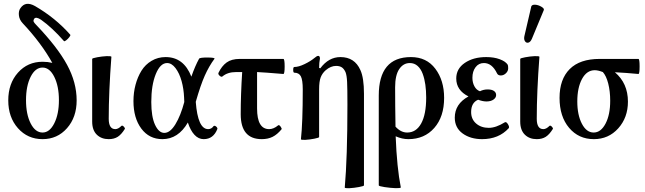

<svg xmlns="http://www.w3.org/2000/svg" viewBox="-20 -728 3424 1020"><path d="M206.1 11.2Q127 11.2 75.4 -46.9Q23.9 -105 23.9 -194.8Q23.9 -284.2 75.4 -342Q127 -399.9 206.1 -399.9Q233.4 -399.9 257.8 -394Q199.7 -499 100.1 -605Q82.5 -624 80.3 -647.5Q78.1 -670.9 88.9 -685.1Q115.7 -724.1 166 -695.8Q273.9 -633.3 353 -543.9Q356 -540.5 348.6 -531Q341.3 -521.5 332 -514.2Q322.8 -506.8 319.8 -509.8Q256.8 -581.5 198.2 -623Q171.4 -640.6 162.1 -628.9Q156.2 -619.6 158.7 -613.3Q161.1 -606.9 171.9 -596.2Q285.6 -477.5 336.4 -383.5Q387.2 -289.6 387.2 -194.8Q387.2 -105 335.9 -46.9Q284.7 11.2 206.1 11.2ZM206.1 -23.9Q243.7 -23.9 268.3 -72.8Q293 -121.6 293 -195.8Q293 -270.5 268.3 -319.8Q243.7 -369.1 206.1 -369.1Q167.5 -369.1 142.8 -320.1Q118.2 -271 118.2 -195.8Q118.2 -121.1 142.8 -72.5Q167.5 -23.9 206.1 -23.9Z M557.6 11.2Q518.6 11.2 494.1 -12.7Q469.7 -36.6 469.7 -82V-415Q469.7 -418.9 496.3 -423.8Q522.9 -428.7 545.7 -429.7Q568.4 -430.7 571.8 -426.8Q557.6 -239.7 557.6 -97.2Q557.6 -42 592.8 -42Q607.9 -42 625 -59.1Q629.4 -63.5 637.5 -55.4Q645.5 -47.4 643.1 -43Q625 -13.7 605.5 -1.2Q585.9 11.2 557.6 11.2Z M842.8 11.2Q772.5 11.2 730.7 -44.9Q689 -101.1 689 -190.9Q689 -236.3 700 -277.6Q710.9 -318.8 731.4 -352.1Q752 -385.3 785.4 -405Q818.8 -424.8 859.9 -424.8Q956.1 -424.8 996.6 -320.8Q1016.6 -377.9 1037.6 -416Q1041.5 -422.9 1085.9 -422.4Q1122.6 -421.9 1119.6 -416Q1090.3 -376.5 1067.9 -326.2Q1045.4 -275.9 1020 -187Q1030.8 -42 1085.9 -42Q1103.5 -42 1114.7 -58.1Q1117.7 -61 1122.8 -59.1Q1127.9 -57.1 1132.1 -51.8Q1136.2 -46.4 1134.8 -43Q1113.8 11.2 1062 11.2Q1034.7 11.2 1013.2 -11.7Q991.7 -34.7 978 -77.1Q926.8 11.2 842.8 11.2ZM783.7 -186Q783.7 -107.9 803.7 -64.9Q823.7 -22 853 -22Q883.8 -22 911.9 -67.9Q939.9 -113.8 959 -186Q958 -193.8 958 -210Q956.1 -256.3 944.6 -297.6Q933.1 -338.9 912.6 -366Q892.1 -393.1 867.7 -393.1Q831.5 -393.1 807.6 -334.5Q783.7 -275.9 783.7 -186Z M1370.6 11.2Q1258.8 11.2 1258.8 -121.1Q1258.8 -225.1 1266.6 -345.2H1234.4Q1189 -345.2 1161.6 -321.8Q1155.8 -317.4 1146.7 -325.7Q1137.7 -334 1140.6 -340.8Q1157.7 -377 1183.8 -396Q1210 -415 1253.4 -415H1485.4Q1492.2 -415 1492.2 -375Q1492.2 -335 1485.4 -335Q1378.9 -343.8 1345.7 -345.2V-151.9Q1345.7 -42 1409.7 -42Q1433.6 -42 1457.5 -62Q1462.4 -66.4 1470.5 -55.7Q1478.5 -44.9 1475.6 -41Q1452.6 -13.2 1428 -1Q1403.3 11.2 1370.6 11.2Z M1811.5 269Q1825.7 109.4 1825.7 -172.9Q1825.7 -256.8 1824 -292.5Q1822.3 -328.1 1815.4 -345.2Q1806.6 -363.8 1794.9 -370.8Q1783.2 -377.9 1765.6 -377.9Q1737.3 -377.9 1710.4 -355Q1692.4 -339.4 1683.8 -317.4Q1675.3 -295.4 1675.3 -253.9V0Q1675.3 3.9 1649.9 8.8Q1624.5 13.7 1603 14.9Q1581.5 16.1 1578.6 12.2Q1588.4 -75.2 1588.4 -252.9Q1588.4 -302.7 1578.4 -322.3Q1568.4 -341.8 1543.5 -341.8Q1537.6 -341.8 1537.6 -356.9Q1537.6 -372.1 1543.5 -372.1Q1566.4 -372.1 1598.1 -387.5Q1629.9 -402.8 1650.4 -419.9Q1663.1 -431.2 1670.4 -431.2Q1679.7 -431.2 1679.7 -417Q1675.3 -395.5 1675.3 -367.2L1681.6 -365.2Q1726.1 -424.8 1788.6 -424.8Q1863.8 -424.8 1894.5 -356Q1913.6 -314.5 1913.6 -230V256.8Q1913.6 260.7 1887 265.6Q1860.4 270.5 1837.6 271.7Q1814.9 272.9 1811.5 269Z M2109.4 268.1Q2106 272.5 2079.8 271.5Q2053.7 270.5 2022.9 265.9Q1992.2 261.2 1992.2 256.8V-220.2Q1992.2 -424.8 2163.1 -424.8Q2246.1 -424.8 2292.7 -362.8Q2339.4 -300.8 2339.4 -208Q2339.4 -107.9 2287.1 -48.3Q2234.9 11.2 2149.4 11.2Q2116.2 11.2 2082 -3.9Q2088.4 162.6 2109.4 268.1ZM2079.1 -264.2Q2079.1 -169.4 2081.1 -55.2Q2109.4 -23.9 2143.1 -23.9Q2190.9 -23.9 2217.5 -72Q2244.1 -120.1 2244.1 -210Q2244.1 -246.6 2239.7 -277.8Q2235.4 -309.1 2225.6 -335.7Q2215.8 -362.3 2198.5 -377.7Q2181.2 -393.1 2157.2 -393.1Q2122.6 -393.1 2100.8 -360.8Q2079.1 -328.6 2079.1 -264.2Z M2541 11.2Q2479.5 11.2 2437.7 -19Q2396 -49.3 2396 -103Q2396 -175.8 2468.8 -215.8Q2403.8 -248 2403.8 -311Q2403.8 -362.8 2449.2 -393.8Q2494.6 -424.8 2563 -424.8Q2604.5 -424.8 2635 -413.3Q2665.5 -401.9 2676.8 -384.8Q2679.7 -380.9 2679.7 -365.2Q2679.7 -350.1 2667.5 -338.6Q2655.3 -327.1 2640.6 -327.1Q2626 -327.1 2620.6 -337.9Q2594.2 -393.1 2550.8 -393.1Q2522.9 -393.1 2506.3 -370.8Q2489.7 -348.6 2489.7 -314.9Q2489.7 -289.1 2500.5 -269.3Q2511.2 -249.5 2529.8 -243.2Q2548.3 -252.9 2570.8 -252.9Q2592.3 -252.9 2604 -244.9Q2615.7 -236.8 2615.7 -223.1Q2615.7 -209 2601.6 -199Q2587.4 -189 2564 -189Q2544.9 -189 2520 -198.2Q2482.9 -182.6 2482.9 -132.8Q2482.9 -94.7 2509.5 -71.8Q2536.1 -48.8 2576.7 -48.8Q2614.3 -48.8 2661.6 -78.1Q2669.4 -83 2678.5 -68.1Q2687.5 -53.2 2682.6 -46.9Q2629.4 11.2 2541 11.2Z M2805.7 -522Q2798.3 -504.9 2787.4 -501.7Q2776.4 -498.5 2769.3 -508.5Q2762.2 -518.6 2765.6 -535.2L2802.7 -694.8Q2807.6 -704.1 2824 -702.9Q2840.3 -701.7 2856.7 -691.9Q2873 -682.1 2868.7 -673.8ZM2831.5 11.2Q2792.5 11.2 2768.1 -12.7Q2743.7 -36.6 2743.7 -82V-415Q2743.7 -418.9 2770.3 -423.8Q2796.9 -428.7 2819.6 -429.7Q2842.3 -430.7 2845.7 -426.8Q2831.5 -239.7 2831.5 -97.2Q2831.5 -42 2866.7 -42Q2881.8 -42 2898.9 -59.1Q2903.3 -63.5 2911.4 -55.4Q2919.4 -47.4 2917 -43Q2898.9 -13.7 2879.4 -1.2Q2859.9 11.2 2831.5 11.2Z M3134.8 11.2Q3054.2 11.2 3003.4 -48.8Q2952.6 -108.9 2952.6 -208Q2952.6 -307.1 3006.6 -361.1Q3060.5 -415 3165.5 -415H3371.6Q3377.9 -415 3377.9 -375Q3377.9 -335 3371.6 -335Q3304.7 -341.3 3246.6 -344.2Q3315.9 -285.6 3315.9 -188Q3315.9 -103.5 3264.4 -46.1Q3212.9 11.2 3134.8 11.2ZM3221.7 -192.9Q3221.7 -243.2 3211.2 -284.2Q3200.7 -325.2 3182.6 -345.2Q3157.2 -355 3139.6 -355Q3097.2 -355 3072 -308.6Q3046.9 -262.2 3046.9 -189Q3046.9 -117.2 3071.3 -70.6Q3095.7 -23.9 3133.8 -23.9Q3171.9 -23.9 3196.8 -71Q3221.7 -118.2 3221.7 -192.9Z"/></svg>

Font: Junicode SmCond Medium
Style: Regular
Weight: 500
Width: 4
Designer: Peter S. Baker
Version: Version 2.206